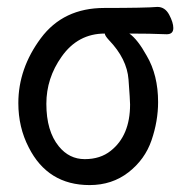

<svg xmlns="http://www.w3.org/2000/svg" viewBox="-20 -511 540 555"><path d="M239 24Q118 24 63 -85Q33 -143 33 -213Q33 -313 98 -400.5Q163 -488 281.5 -488Q400 -488 435 -491Q457 -491 469 -468.5Q481 -446 481 -430Q481 -412 462 -412Q414 -414 354 -414Q378 -397 404 -350Q437 -294 437 -216Q437 -161 418 -105.5Q399 -50 351.5 -13Q304 24 239 24ZM300 -75Q356 -119 356 -209Q356 -221 351.5 -281Q347 -341 295 -395Q283 -408 283 -414Q205 -414 158 -347Q114 -285 114 -211Q114 -132 150 -88Q180 -51 225 -51Q270 -51 300 -75Z"/></svg>

Font: LXGW WenKai Mono TC
Style: Bold
Weight: 700
Designer: LXGW / Fontworks Inc.
Foundry: LXGW / Fontworks Inc.
Version: Version 1.330